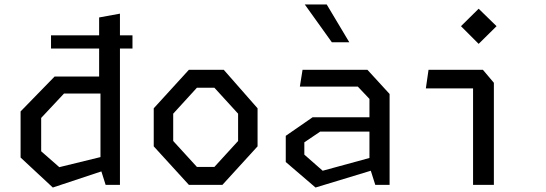

<svg xmlns="http://www.w3.org/2000/svg" viewBox="-20 -826 2440 858"><path d="M208 -609V-668H423V-748L516 -765V-668H572V-609H516V0H452L433 -60L216 12L72 -122V-328L224 -484H423V-609ZM164 -150 245 -79 429 -124V-408H266L164 -299Z M824 0 667 -172V-342L824 -514H980L1131 -342V-172L974 0ZM754 -196 860 -80H938L1044 -196V-318L938 -434H860L754 -318Z M1657 0 1637 -63 1390 12 1257 -102V-219L1377 -302H1631V-384L1579 -439H1320L1332 -514H1622L1721 -406V0ZM1340 -135 1422 -63 1631 -120V-238H1411L1340 -190ZM1342 -806H1440L1541 -637H1463Z M2094 0V-431H1883L1895 -514H2138L2187 -456V0ZM2040 -709 2119 -787 2199 -709 2119 -630Z"/></svg>

Font: Moralerspace Krypton JPDOC
Style: Regular
Weight: 400
Version: v0.0.6; ttfautohint (v1.8.4.7-5d5b-dirty) -l 6 -r 45 -G 200 